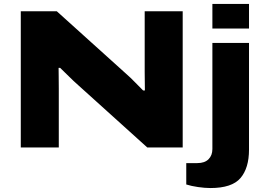

<svg xmlns="http://www.w3.org/2000/svg" viewBox="-20 -745 1341 970"><path d="M1053 -601V-725H1238V-601ZM85 0V-688H267L623 -367Q637 -355 661 -330.5Q685 -306 703 -288H712Q712 -306 711.5 -333Q711 -360 711 -381V-688H903V0H724L376 -314Q352 -335 326 -361Q300 -387 284 -402H276Q276 -388 276.5 -359.5Q277 -331 277 -298V0ZM1043 205Q1015 205 980.5 200Q946 195 921 187V79H977Q1014 79 1033.5 59.5Q1053 40 1053 8V-528H1238V11Q1238 104 1195 154.5Q1152 205 1043 205Z"/></svg>

Font: Archivo Expanded ExtraBold
Style: Regular
Weight: 800
Width: 7
Designer: Hector Gatti
Foundry: Omnibus-Type
Version: Version 2.001; ttfautohint (v1.8.3)